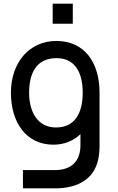

<svg xmlns="http://www.w3.org/2000/svg" viewBox="-20 -780 648 1055"><path d="M273.5 15C333.5 15 384 -6.5 422 -43V13.5C423.5 106.5 371.5 154.5 282.5 154.5H106V255H281.5C407.5 255 497.5 204 520 94.5C525.5 69 527 43.5 527 14.5V-270.5C527 -438 443 -555 290 -555C138.5 -555 40 -433.5 40 -270.5C40 -108.5 123 15 273.5 15ZM140 -270.5C140 -376.5 179 -460.5 290.5 -460.5C391.5 -460.5 434.5 -382.5 434.5 -270.5C434.5 -158.5 391 -79.5 288 -79.5C187.5 -79.5 140 -163.5 140 -270.5ZM269.5 -649.5H380V-760H269.5Z"/></svg>

Font: Eudonet SemiBold
Style: Regular
Weight: 600
Designer: Mikhail Sharanda
Foundry: Mikhail Sharanda
Version: Version 4.503;Glyphs 3.1.2 (3151)